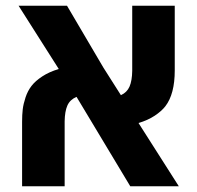

<svg xmlns="http://www.w3.org/2000/svg" viewBox="-20 -650 689 670"><path d="M589.8 -629.9V-404.3Q589.8 -321.8 557.1 -279.3Q543.9 -262.2 520 -246.3Q496.1 -230.5 463.4 -220.7L604 0H434.6L247.1 -312Q224.1 -302.2 215.1 -281.7Q206.1 -261.2 205.6 -226.6V0H57.1V-225.1Q57.1 -249.5 59.3 -268.3Q61.5 -287.1 69.1 -310.1Q76.7 -333 90.1 -350.3Q103.5 -367.7 127.7 -383.5Q151.9 -399.4 185.1 -409.2L44.9 -629.9H213.9L340.8 -414.1L401.9 -317.9Q423.3 -327.6 432.1 -348.1Q440.9 -368.7 441.4 -402.8V-629.9Z"/></svg>

Font: Open Sans Hebrew
Style: Bold
Weight: 700
Foundry: Ascender Corporation, Yanek Iontef
Version: Version 2.001;PS 002.001;hotconv 1.0.70;makeotf.lib2.5.58329